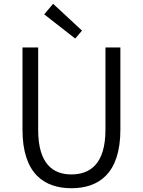

<svg xmlns="http://www.w3.org/2000/svg" viewBox="-20 -983 756 1016"><path d="M358 13C502 13 617 -64 617 -297V-732H538V-296C538 -116 457 -60 358 -60C260 -60 182 -116 182 -296V-732H99V-297C99 -64 214 13 358 13ZM378 -779 414 -821 261 -963 214 -907Z"/></svg>

Font: Genne Gothic Normal
Style: Regular
Weight: 350
Designer: Ryoko NISHIZUKA (kana & ideographs); Paul D. Hunt (Latin, Greek & Cyrillic); Wenlong ZHANG (bopomofo); Sandoll Communica
Foundry: Adobe Systems Incorporated
Version: Version 1.004;PS 1.004;hotconv 16.6.51;makeotf.lib2.5.65220